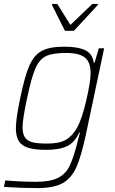

<svg xmlns="http://www.w3.org/2000/svg" viewBox="-39 -756 586 979"><path d="M-19 197 -12 164Q70 171 144 171Q216 171 254.5 152Q293 133 312 97.5Q331 62 350 -8Q353 -20 356.5 -33.5Q360 -47 363 -59L369 -80H365Q342 -30 303.5 -11Q265 8 197 8Q139 8 106 -2Q73 -12 57.5 -35.5Q42 -59 42 -103Q42 -151 64 -255Q87 -367 110.5 -421Q134 -475 174 -496.5Q214 -518 288 -518Q358 -518 395.5 -500Q433 -482 439 -436H443L465 -510H492L400 -75Q376 39 351 95.5Q326 152 281 177.5Q236 203 153 203Q69 203 -19 197ZM353 -103Q379 -149 401 -244.5Q423 -340 423 -384Q423 -439 394 -462.5Q365 -486 298 -486Q230 -486 196 -470Q162 -454 141.5 -407Q121 -360 99 -255Q76 -147 76 -108Q76 -73 88.5 -55Q101 -37 127 -30.5Q153 -24 202 -24Q262 -24 295 -42Q328 -60 353 -103ZM292 -599 226 -731 227 -736H253L320 -629L432 -736H461L460 -731L338 -599Z"/></svg>

Font: Saira Semi Condensed Thin
Style: Italic
Weight: 100
Width: 4
Italic angle: -12°
Designer: Hector Gatti with collaboration of the Omnibus-Type team
Foundry: Omnibus-Type
Version: Version 1.001; ttfautohint (v1.8)